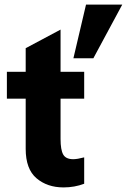

<svg xmlns="http://www.w3.org/2000/svg" viewBox="-20 -806 576 837"><path d="M92 -157V-376H10V-493H92V-596L244 -677V-493H347V-376H244V-200Q244 -153 255.5 -132.5Q267 -112 299 -112Q317 -112 347 -120V-5Q305 11 257 11Q186 11 139 -29Q92 -69 92 -157ZM355 -786H513L387 -552H300Z"/></svg>

Font: Hanken Grotesk Black
Style: Regular
Weight: 900
Designer: Alfredo Marco Pradil
Foundry: Hanken Design Co.
Version: Version 3.014